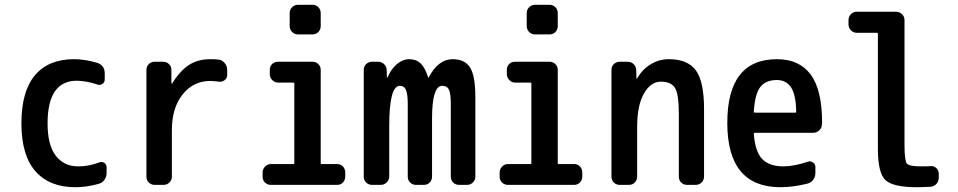

<svg xmlns="http://www.w3.org/2000/svg" viewBox="-20 -780 4040 810"><path d="M297.9 9.8Q188.5 9.8 129.4 -57.6Q70.3 -125 70.3 -259.8Q70.3 -394.5 127.4 -462.4Q184.6 -530.3 292 -530.3Q337.9 -530.3 387.7 -515.6Q421.9 -505.9 421.9 -469.7V-445.3Q421.9 -432.6 412.1 -425.8Q402.3 -418.9 389.6 -423.8Q345.7 -438.5 304.7 -439.5Q180.7 -439.5 180.7 -259.8Q180.7 -168 215.3 -123Q250 -78.1 309.6 -78.1Q355.5 -78.1 398.4 -94.7Q409.2 -99.6 419.4 -93.3Q429.7 -86.9 429.7 -75.2V-49.8Q429.7 -34.2 420.4 -21Q411.1 -7.8 394.5 -3.9Q343.8 9.8 297.9 9.8Z M632.8 0Q618.2 0 607.9 -9.8Q597.7 -19.5 597.7 -35.2V-485.4Q597.7 -500 607.9 -509.8Q618.2 -519.5 632.8 -519.5H668Q682.6 -519.5 692.9 -509.8Q703.1 -500 703.1 -485.4V-428.7Q703.1 -427.7 704.1 -427.7H706.1Q740.2 -482.4 777.8 -506.3Q815.4 -530.3 867.2 -530.3Q892.6 -530.3 903.3 -528.3Q918 -526.4 928.2 -513.7Q938.5 -501 938.5 -485.4V-462.9Q938.5 -450.2 927.7 -441.9Q917 -433.6 903.3 -435.5Q891.6 -437.5 867.2 -438.5Q795.9 -438.5 750.5 -381.8Q705.1 -325.2 705.1 -230.5V-35.2Q705.1 -20.5 694.8 -10.3Q684.6 0 669.9 0Z M1123 0Q1108.4 0 1098.1 -9.8Q1087.9 -19.5 1087.9 -35.2V-51.8Q1087.9 -66.4 1098.1 -77.1Q1108.4 -87.9 1123 -87.9H1216.8Q1221.7 -87.9 1221.7 -91.8V-427.7Q1221.7 -431.6 1216.8 -431.6H1153.3Q1138.7 -431.6 1128.4 -442.4Q1118.2 -453.1 1118.2 -467.8V-485.4Q1118.2 -500 1127.9 -509.8Q1137.7 -519.5 1153.3 -519.5H1297.9Q1312.5 -519.5 1322.8 -509.8Q1333 -500 1333 -485.4V-91.8Q1333 -87.9 1337.9 -87.9H1402.3Q1417 -87.9 1426.8 -77.6Q1436.5 -67.4 1436.5 -51.8V-35.2Q1436.5 -20.5 1426.8 -10.3Q1417 0 1402.3 0ZM1237.3 -759.8H1297.9Q1312.5 -759.8 1322.8 -750Q1333 -740.2 1333 -724.6V-669.9Q1333 -655.3 1323.2 -645Q1313.5 -634.8 1297.9 -634.8H1237.3Q1222.7 -634.8 1212.4 -645Q1202.1 -655.3 1202.1 -669.9V-724.6Q1202.1 -739.3 1212.4 -749.5Q1222.7 -759.8 1237.3 -759.8Z M1549.8 0Q1535.2 0 1524.9 -9.8Q1514.6 -19.5 1514.6 -35.2V-485.4Q1514.6 -500 1524.9 -509.8Q1535.2 -519.5 1549.8 -519.5H1575.2Q1589.8 -519.5 1600.1 -509.8Q1610.4 -500 1611.3 -485.4L1612.3 -454.1Q1612.3 -452.1 1613.3 -452.1Q1615.2 -452.1 1615.2 -454.1Q1630.9 -490.2 1655.3 -510.3Q1679.7 -530.3 1706.1 -530.3Q1735.4 -530.3 1753.9 -513.2Q1772.5 -496.1 1786.1 -454.1Q1786.1 -452.1 1788.1 -452.1Q1789.1 -452.1 1789.1 -454.1Q1829.1 -530.3 1889.6 -530.3Q1940.4 -530.3 1962.9 -495.6Q1985.4 -460.9 1985.4 -370.1V-35.2Q1985.4 -20.5 1975.1 -10.3Q1964.8 0 1950.2 0H1917Q1902.3 0 1892.1 -9.8Q1881.8 -19.5 1881.8 -35.2V-349.6Q1880.9 -389.6 1873 -403.8Q1865.2 -418 1845.7 -418Q1802.7 -418 1802.7 -280.3V-35.2Q1802.7 -20.5 1793 -10.3Q1783.2 0 1767.6 0H1735.4Q1720.7 0 1710.4 -9.8Q1700.2 -19.5 1700.2 -35.2V-349.6Q1699.2 -388.7 1691.4 -403.3Q1683.6 -418 1667 -418Q1622.1 -418 1622.1 -250V-35.2Q1622.1 -20.5 1611.3 -10.3Q1600.6 0 1585.9 0Z M2123 0Q2108.4 0 2098.1 -9.8Q2087.9 -19.5 2087.9 -35.2V-51.8Q2087.9 -66.4 2098.1 -77.1Q2108.4 -87.9 2123 -87.9H2216.8Q2221.7 -87.9 2221.7 -91.8V-427.7Q2221.7 -431.6 2216.8 -431.6H2153.3Q2138.7 -431.6 2128.4 -442.4Q2118.2 -453.1 2118.2 -467.8V-485.4Q2118.2 -500 2127.9 -509.8Q2137.7 -519.5 2153.3 -519.5H2297.9Q2312.5 -519.5 2322.8 -509.8Q2333 -500 2333 -485.4V-91.8Q2333 -87.9 2337.9 -87.9H2402.3Q2417 -87.9 2426.8 -77.6Q2436.5 -67.4 2436.5 -51.8V-35.2Q2436.5 -20.5 2426.8 -10.3Q2417 0 2402.3 0ZM2237.3 -759.8H2297.9Q2312.5 -759.8 2322.8 -750Q2333 -740.2 2333 -724.6V-669.9Q2333 -655.3 2323.2 -645Q2313.5 -634.8 2297.9 -634.8H2237.3Q2222.7 -634.8 2212.4 -645Q2202.1 -655.3 2202.1 -669.9V-724.6Q2202.1 -739.3 2212.4 -749.5Q2222.7 -759.8 2237.3 -759.8Z M2594.7 0Q2580.1 0 2569.8 -9.8Q2559.6 -19.5 2559.6 -35.2V-485.4Q2559.6 -500 2569.8 -509.8Q2580.1 -519.5 2594.7 -519.5H2627.9Q2642.6 -519.5 2652.8 -509.8Q2663.1 -500 2664.1 -485.4L2665 -449.2Q2665 -448.2 2666 -448.2Q2668 -448.2 2668 -449.2Q2689.5 -487.3 2725.1 -508.8Q2760.7 -530.3 2801.8 -530.3Q2880.9 -530.3 2915.5 -483.4Q2950.2 -436.5 2950.2 -320.3V-35.2Q2950.2 -20.5 2939.9 -10.3Q2929.7 0 2915 0H2878.9Q2864.3 0 2854 -9.8Q2843.8 -19.5 2843.8 -35.2V-300.8Q2843.8 -382.8 2827.6 -409.2Q2811.5 -435.5 2767.6 -435.5Q2725.6 -435.5 2696.8 -385.7Q2668 -335.9 2668 -244.1V-35.2Q2668 -20.5 2658.2 -10.3Q2648.4 0 2632.8 0Z M3257.8 -442.4Q3210.9 -442.4 3188 -413.6Q3165 -384.8 3160.2 -309.6Q3160.2 -304.7 3165 -304.7H3335Q3338.9 -304.7 3338.9 -309.6Q3337.9 -379.9 3317.4 -411.1Q3296.9 -442.4 3257.8 -442.4ZM3272.5 9.8Q3048.8 9.8 3048.3 -260.3Q3047.9 -530.3 3257.8 -530.3Q3351.6 -530.3 3399.9 -465.8Q3448.2 -401.4 3448.2 -261.7Q3448.2 -260.7 3447.8 -258.3Q3447.3 -255.9 3447.3 -254.9Q3447.3 -240.2 3436 -230Q3424.8 -219.7 3410.2 -219.7H3165Q3160.2 -219.7 3160.2 -214.8Q3166 -139.6 3195.8 -108.9Q3225.6 -78.1 3285.2 -78.1Q3329.1 -78.1 3387.7 -97.7Q3399.4 -101.6 3409.7 -94.7Q3419.9 -87.9 3419.9 -75.2V-49.8Q3419.9 -34.2 3410.6 -21.5Q3401.4 -8.8 3384.8 -4.9Q3324.2 9.8 3272.5 9.8Z M3594.7 -641.6Q3580.1 -641.6 3569.8 -652.3Q3559.6 -663.1 3559.6 -677.7V-695.3Q3559.6 -710 3569.8 -720.2Q3580.1 -730.5 3594.7 -730.5H3759.8Q3774.4 -730.5 3785.2 -720.2Q3795.9 -710 3795.9 -695.3V-169.9Q3795.9 -102.5 3805.7 -90.3Q3815.4 -78.1 3865.2 -78.1Q3891.6 -78.1 3905.3 -79.1Q3918.9 -81.1 3929.7 -71.3Q3940.4 -61.5 3940.4 -47.9V-30.3Q3940.4 -15.6 3930.7 -4.4Q3920.9 6.8 3906.2 7.8Q3868.2 9.8 3847.7 9.8Q3747.1 9.8 3715.3 -20.5Q3683.6 -50.8 3683.6 -150.4V-637.7Q3683.6 -641.6 3679.7 -641.6Z"/></svg>

Font: Rounded-L Mgen+ 1m medium
Style: Regular
Weight: 500
Designer: [Source Han Sans]
Ryoko NISHIZUKA  (kana & ideographs); Paul D. Hunt (Latin, Greek & Cyrillic); Wenlong ZHANG  (bopomofo
Version: Version 1.059.20150602